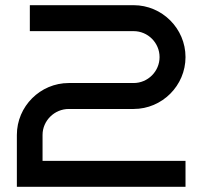

<svg xmlns="http://www.w3.org/2000/svg" viewBox="-20 -720 787 740"><path d="M695 -100H144V-200C144 -255 190 -300 245 -300H495C605 -300 695 -390 695 -500C695 -610 605 -700 495 -700H95V-600H495C550 -600 595 -555 595 -500C595 -445 550 -400 495 -400H245C135 -400 45 -310 45 -200V0H695Z"/></svg>

Font: Bruno Ace SC
Style: Regular
Weight: 400
Designer: Astigmatic (AOETI)
Foundry: Astigmatic (AOETI)
Version: Version 1.000